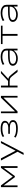

<svg xmlns="http://www.w3.org/2000/svg" viewBox="2464 -3004 720 5687"><g transform="rotate(-90 2823.5 -160.0)"><path d="M125 0V-492H176L437 -141L696 -492H746V0H694V-414H697L454 -80H419L173 -415H177V0Z M1079 180 1187 -25V28L913 -492H977L1202 -61H1205L1430 -492H1490L1140 180Z M1856 8Q1775 8 1704 -9.5Q1633 -27 1591 -60L1616 -101Q1661 -68 1723 -55Q1785 -42 1857 -42Q1956 -42 2005.5 -65Q2055 -88 2055 -136Q2055 -181 2013 -204Q1971 -227 1892 -227H1704V-275H1886Q1953 -275 1993.5 -300Q2034 -325 2034 -368Q2034 -410 1989 -430Q1944 -450 1857 -450Q1790 -450 1730.5 -436.5Q1671 -423 1633 -396L1609 -437Q1646 -468 1712.5 -484Q1779 -500 1858 -500Q1969 -500 2029 -467Q2089 -434 2089 -373Q2089 -336 2065 -305.5Q2041 -275 1995 -257L1993 -251Q2038 -240 2063 -223.5Q2088 -207 2099 -185.5Q2110 -164 2110 -133Q2110 -67 2044 -29.5Q1978 8 1856 8Z M2314 0V-492H2366V-83H2377L2773 -492H2827V0H2776V-409H2766L2369 0Z M3077 0V-492H3132V-281H3269L3498 -492H3569L3316 -258L3297 -276Q3337 -274 3362.5 -264.5Q3388 -255 3411 -234.5Q3434 -214 3462 -178L3606 0H3537L3405 -167Q3383 -193 3365.5 -207Q3348 -221 3321.5 -227Q3295 -233 3248 -233H3132V0Z M3934 8Q3872 8 3823.5 -10.5Q3775 -29 3747.5 -62Q3720 -95 3720 -138Q3720 -189 3754 -220.5Q3788 -252 3856 -266.5Q3924 -281 4027 -281H4186V-234H4030Q3959 -234 3910 -228.5Q3861 -223 3831.5 -211.5Q3802 -200 3789 -182Q3776 -164 3776 -139Q3776 -91 3822 -66Q3868 -41 3937 -41Q3999 -41 4053 -63Q4107 -85 4139 -122.5Q4171 -160 4171 -204V-327Q4171 -388 4121.5 -419Q4072 -450 3983 -450Q3925 -450 3869 -435.5Q3813 -421 3769 -391L3746 -437Q3777 -457 3816 -471Q3855 -485 3898 -492.5Q3941 -500 3985 -500Q4055 -500 4109 -481Q4163 -462 4194.5 -423.5Q4226 -385 4226 -326V0H4174V-111L4175 -112Q4154 -85 4121 -56.5Q4088 -28 4041.5 -10Q3995 8 3934 8Z M4608 0V-444H4363V-492H4908V-444H4663V0Z M5233 8Q5171 8 5122.5 -10.5Q5074 -29 5046.5 -62Q5019 -95 5019 -138Q5019 -189 5053 -220.5Q5087 -252 5155 -266.5Q5223 -281 5326 -281H5485V-234H5329Q5258 -234 5209 -228.5Q5160 -223 5130.5 -211.5Q5101 -200 5088 -182Q5075 -164 5075 -139Q5075 -91 5121 -66Q5167 -41 5236 -41Q5298 -41 5352 -63Q5406 -85 5438 -122.5Q5470 -160 5470 -204V-327Q5470 -388 5420.5 -419Q5371 -450 5282 -450Q5224 -450 5168 -435.5Q5112 -421 5068 -391L5045 -437Q5076 -457 5115 -471Q5154 -485 5197 -492.5Q5240 -500 5284 -500Q5354 -500 5408 -481Q5462 -462 5493.5 -423.5Q5525 -385 5525 -326V0H5473V-111L5474 -112Q5453 -85 5420 -56.5Q5387 -28 5340.5 -10Q5294 8 5233 8Z"/></g></svg>

Font: Nunito Sans 7pt Expanded ExtraLight
Style: Regular
Weight: 250
Width: 7
Designer: Vernon Adams
Foundry: Vernon Adams
Version: Version 3.101;gftools[0.9.27]